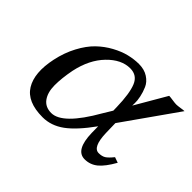

<svg xmlns="http://www.w3.org/2000/svg" viewBox="-96 -621 814 814"><g transform="rotate(45 311.0 -214.5)"><path d="M450.7 -190.9 452.1 -132.8Q454.6 -50.8 490.7 -50.8Q509.8 -50.8 522 -58.3Q534.2 -65.9 551.8 -87.9L576.7 -79.1Q549.8 -31.2 524.7 -10.7Q499.5 9.8 466.8 9.8Q411.6 9.8 409.2 -90.8L408.7 -129.9Q355 -55.2 310.3 -22.7Q265.6 9.8 214.8 9.8Q122.1 9.8 88.6 -44.7Q55.2 -99.1 75.7 -195.8Q86.9 -248.5 109.9 -291.5Q132.8 -334.5 160.6 -361.3Q188.5 -388.2 221.7 -406.2Q254.9 -424.3 285.2 -431.6Q315.4 -439 344.2 -439Q377 -439 399.7 -424.1Q422.4 -409.2 431.6 -387.9Q440.9 -366.7 445.3 -345.2Q449.7 -323.7 449.2 -309.1L448.7 -293.9L530.3 -434.1Q537.6 -434.1 553.7 -431.6Q569.8 -429.2 577.1 -429.2Q585 -429.2 600.3 -431.6Q615.7 -434.1 622.1 -434.1ZM407.2 -222.2 406.7 -243.2Q404.8 -322.8 388.9 -361.3Q373 -399.9 331.1 -399.9Q278.3 -399.9 230.7 -350.8Q183.1 -301.8 165.5 -219.2Q154.8 -164.1 155 -121.8Q155.3 -79.6 173.8 -54.2Q192.4 -28.8 228 -28.8Q295.4 -28.8 382.3 -181.2Z"/></g></svg>

Font: Linux Biolinum O
Style: Italic
Weight: 400
Italic angle: -12°
Designer: Philipp H. Poll
Foundry: Philipp H. Poll
Version: Version 1.1.3